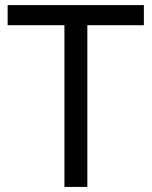

<svg xmlns="http://www.w3.org/2000/svg" viewBox="-20 -734 596 754"><path d="M323 0H233V-635H10V-714H545V-635H323Z"/></svg>

Font: Noto Sans Lisu
Style: Regular
Weight: 400
Designer: Monotype Design Team. David Williams.
Foundry: Monotype Imaging Inc.
Version: Version 2.102